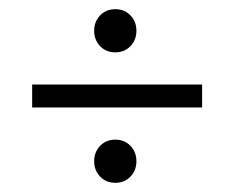

<svg xmlns="http://www.w3.org/2000/svg" viewBox="-20 -500 510 418"><path d="M50 -316H420V-266H50ZM231 -102Q211 -102 198 -115.5Q185 -129 185 -149Q185 -169 198 -182.5Q211 -196 231 -196Q251 -196 264 -182.5Q277 -169 277 -149Q277 -129 264 -115.5Q251 -102 231 -102ZM231 -386Q211 -386 198 -399.5Q185 -413 185 -433Q185 -453 198 -466.5Q211 -480 231 -480Q251 -480 264 -466.5Q277 -453 277 -433Q277 -413 264 -399.5Q251 -386 231 -386Z"/></svg>

Font: Karma Variable Light
Style: Regular
Weight: 300
Designer: Joana Correia
Foundry: Indian Type Foundry
Version: Version 3.000